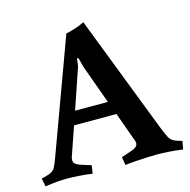

<svg xmlns="http://www.w3.org/2000/svg" viewBox="-111 -775 873 883"><g transform="rotate(-15 326.0 -333.0)"><path d="M-9 -30Q22 -37 36.5 -44Q51 -51 58.5 -66Q66 -81 77 -111L273 -645Q296 -650 320 -658Q344 -666 362 -675L580 -111Q592 -81 600 -66Q608 -51 621 -44Q634 -37 661 -30L654 9Q620 4 587 2Q554 0 533 0Q518 0 491 1Q464 2 434 4Q404 6 379 9L373 -30Q373 -30 392 -36Q411 -42 427 -48Q453 -58 453 -75Q453 -82 450 -89L400 -228H198L150 -89Q149 -85 148.5 -82Q148 -79 148 -75Q148 -65 154.5 -59Q161 -53 173 -48Q189 -42 209 -36Q229 -30 229 -30L223 9Q191 4 157 2Q123 0 102 0Q81 0 57.5 2Q34 4 -1 9ZM286 -485 220 -292H376L309 -478L298 -520L291 -523Z"/></g></svg>

Font: Buenard
Style: Regular
Weight: 400
Version: Version 2.000